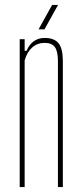

<svg xmlns="http://www.w3.org/2000/svg" viewBox="-20 -759 333 779"><path d="M60 0V-600H80V-553H88Q98 -578 116.8 -591.5Q135.5 -605 161 -605Q200 -605 217.2 -584Q234.5 -563 235 -514V0H215V-514Q214.5 -552.5 202 -568.8Q189.5 -585 161 -585Q132 -585 111 -566.8Q90 -548.5 80 -514V0ZM136.5 -640 191.5 -739H215.5L160.5 -640Z"/></svg>

Font: Big Shoulders Display Thin Thin
Style: Regular
Weight: 250
Version: Version 2.002